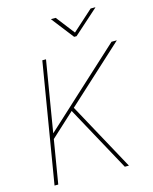

<svg xmlns="http://www.w3.org/2000/svg" viewBox="-136 -1036 898 1125"><g transform="rotate(-15 312.5 -473.5)"><path d="M115.7 -261.7 110.4 -285.2Q145 -316.9 176.8 -345.9Q208.5 -375 240.2 -404.1Q272 -433.1 306.2 -464.8L592.8 -727.5H625L272 -404.3L265.1 -398.9ZM52.2 0 172.9 -727.5H195.3L152.3 -468.8L122.6 -289.1L120.1 -273.4L74.7 0ZM478.5 0 258.3 -403.3 276.4 -416 503.4 0ZM313 -947.3 399.9 -835 524.9 -947.3H553.2L552.7 -945.3L403.3 -812H388.7L285.2 -945.3V-947.3Z"/></g></svg>

Font: Inter 24pt Thin
Style: Italic
Weight: 250
Italic angle: -9.3988°
Version: Version 4.001;git-66647c0bb